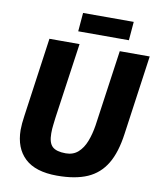

<svg xmlns="http://www.w3.org/2000/svg" viewBox="-99 -1001 900 1086"><g transform="rotate(10 351.5 -458.0)"><path d="M303 8Q179.5 8 118.2 -49.5Q57 -107 56 -211Q56 -228.5 57.8 -248.8Q59.5 -269 63 -292L127 -747H300L238 -313Q236 -293.5 233 -271.2Q230 -249 230 -222Q230 -168 253 -146.5Q276 -125 330 -125Q372.5 -125 400.5 -150Q428.5 -175 444.8 -217Q461 -259 469 -310L531 -747H703L639 -292Q624 -182.5 585 -118Q545.5 -52 476.8 -22Q408 8 303 8ZM280 -817 289 -924H580L571 -817Z"/></g></svg>

Font: Merriweather Sans ExtraBold
Style: Italic
Weight: 800
Italic angle: -7.5°
Designer: Eben Sorkin
Foundry: Eben Sorkin
Version: Version 2.001; ttfautohint (v1.8.3)